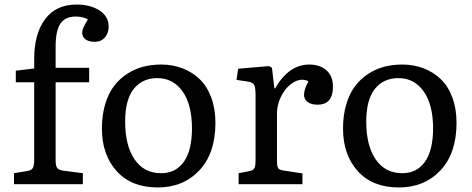

<svg xmlns="http://www.w3.org/2000/svg" viewBox="-20 -802 2054 836"><path d="M41 0V-47.9L98.1 -57.1Q118.2 -60.5 123.5 -71.5Q128.9 -82.5 128.9 -107.9V-443.8H48.8V-494.1L128.9 -503.9V-544.9Q128.9 -655.3 176.5 -718.8Q224.1 -782.2 313 -782.2Q373 -782.2 413.1 -756.6Q453.1 -731 453.1 -686Q453.1 -658.7 437 -639.4Q420.9 -620.1 393.1 -620.1Q365.7 -620.1 351.8 -630.9Q337.9 -641.6 337.9 -659.2Q337.9 -669.4 342.5 -680.4Q347.2 -691.4 362.8 -717.8Q339.4 -730 309.1 -730Q264.2 -730 243.2 -699.5Q222.2 -668.9 222.2 -599.1V-506.8H368.2V-443.8H222.2V-104Q222.2 -81.5 228.3 -71.8Q234.4 -62 253.9 -59.1L340.8 -47.9V0Z M667 14.2Q551.8 14.2 487.8 -57.1Q423.8 -128.4 423.8 -242.2Q423.8 -300.8 438 -348.1Q452.1 -395.5 476.3 -427.2Q500.5 -459 533.7 -480.5Q566.9 -502 603.8 -511.5Q640.6 -521 681.2 -521Q731 -521 773.7 -504.9Q816.4 -488.8 848.9 -457.8Q881.3 -426.8 899.7 -377.7Q918 -328.6 918 -267.1Q918 -134.3 847.9 -60.1Q777.8 14.2 667 14.2ZM681.2 -47.9Q745.6 -47.9 780.8 -97.9Q815.9 -147.9 815.9 -243.2Q815.9 -346.2 774.9 -404.1Q733.9 -461.9 665 -461.9Q600.1 -461.9 562.5 -415Q524.9 -368.2 524.9 -272Q524.9 -168.5 565.9 -108.2Q606.9 -47.9 681.2 -47.9Z M1019 0V-47.9L1066.9 -57.1Q1084 -60.5 1088.4 -70.8Q1092.8 -81.1 1092.8 -105V-384.8Q1092.8 -419.9 1087.2 -431.6Q1081.5 -443.4 1059.1 -446.8L1009.8 -454.1L1017.1 -502.9L1151.9 -514.2L1164.1 -506.8L1174.8 -417H1177.7Q1237.3 -521 1326.7 -521Q1372.1 -521 1400.9 -496.3Q1429.7 -471.7 1429.7 -424.8Q1429.7 -346.2 1362.8 -346.2Q1334.5 -346.2 1319.1 -358.2Q1303.7 -370.1 1303.7 -390.1Q1303.7 -410.6 1322.8 -448.2Q1293.9 -462.9 1261.5 -445.3Q1229 -427.7 1207.5 -388.7Q1186 -349.6 1186 -306.2V-103Q1186 -80.1 1190.2 -71.5Q1194.3 -63 1210.9 -60.1L1296.9 -46.9V0Z M1716.8 14.2Q1601.6 14.2 1537.6 -57.1Q1473.6 -128.4 1473.6 -242.2Q1473.6 -300.8 1487.8 -348.1Q1502 -395.5 1526.1 -427.2Q1550.3 -459 1583.5 -480.5Q1616.7 -502 1653.6 -511.5Q1690.4 -521 1731 -521Q1780.8 -521 1823.5 -504.9Q1866.2 -488.8 1898.7 -457.8Q1931.2 -426.8 1949.5 -377.7Q1967.8 -328.6 1967.8 -267.1Q1967.8 -134.3 1897.7 -60.1Q1827.6 14.2 1716.8 14.2ZM1731 -47.9Q1795.4 -47.9 1830.6 -97.9Q1865.7 -147.9 1865.7 -243.2Q1865.7 -346.2 1824.7 -404.1Q1783.7 -461.9 1714.8 -461.9Q1649.9 -461.9 1612.3 -415Q1574.7 -368.2 1574.7 -272Q1574.7 -168.5 1615.7 -108.2Q1656.7 -47.9 1731 -47.9Z"/></svg>

Font: Literata Book
Style: Regular
Weight: 400
Designer: Latin by Veronika Burian and Jose Scaglione. Greek by Irene Vlachou. Cyrillic by Vera Evstafieva
Foundry: TypeTogether
Version: Version 2.003;PS 002.003;hotconv 1.0.88;makeotf.lib2.5.64775